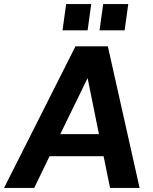

<svg xmlns="http://www.w3.org/2000/svg" viewBox="-44 -929 758 949"><path d="M-24 0 329 -700H489L646 0H500L468 -157H201L125 0ZM254 -266H445L389 -543ZM448 -779 466 -909H590L572 -779ZM265 -779 283 -909H407L389 -779Z"/></svg>

Font: Host Grotesk Black
Style: Italic
Weight: 900
Italic angle: -8°
Designer: Doğukan Karapınar based on Poppins by Indian Type Foundry, Jonny Pinhorn
Foundry: Element Type
Version: Version 1.000; ttfautohint (v1.8.4.7-5d5b);gftools[0.9.33]